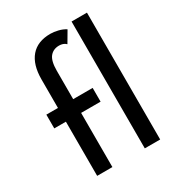

<svg xmlns="http://www.w3.org/2000/svg" viewBox="-182 -895 944 1016"><g transform="rotate(-30 290.0 -387.5)"><path d="M115 0V-331H44V-415H115V-589Q115 -679 156 -727Q197 -775 276 -775Q296 -775 321.5 -769Q347 -763 367 -750L327 -682Q318 -691 307 -694.5Q296 -698 285 -698Q249 -698 228.5 -673Q208 -648 208 -588V-415H327V-331H208V0ZM406 -775H500V0H406Z"/></g></svg>

Font: Synthetic
Style: Regular
Weight: 400
Designer: Santiago Orozco
Foundry: Typemade
Version: Version 2.000; ttfautohint (v1.8.4.7-5d5b)